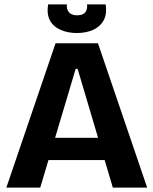

<svg xmlns="http://www.w3.org/2000/svg" viewBox="-20 -858 701 878"><path d="M9 0 234 -660H428L653 0H496L335 -543H326L164 0ZM132 -126V-228H548V-126ZM200 -838H286Q283 -817 295 -802.5Q307 -788 333 -788Q359 -788 370 -802Q381 -816 378 -838H463Q470 -793 453.5 -764Q437 -735 405 -721Q373 -707 331 -707Q290 -707 257 -721.5Q224 -736 208.5 -764.5Q193 -793 200 -838Z"/></svg>

Font: Bricolage Grotesque 72pt
Style: Bold
Weight: 700
Designer: Mathieu Triay
Foundry: Atelier Triay
Version: Version 1.001;gftools[0.9.33.dev8+g029e19f]